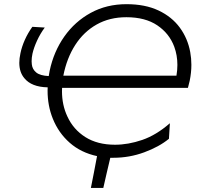

<svg xmlns="http://www.w3.org/2000/svg" viewBox="-20 -746 960 920"><path d="M415.5 154.5 430.5 78.5Q437.5 40 445 2Q368 -14.5 314.2 -61.8Q260.5 -109 233 -177.5Q208 -239.5 208 -311.5Q208 -319.5 208.5 -327.5Q131 -329 96.5 -371.5Q72.5 -400 72.5 -445Q72.5 -466 78 -491Q84.5 -522.5 99 -555Q113.5 -587.5 135 -617.5L194.5 -614Q173 -585 157.5 -551.2Q142 -517.5 135.5 -488.5Q131.5 -469.5 131.5 -452.5Q131.5 -445 132.5 -437.5Q135 -414 153.5 -398.8Q172 -383.5 213.5 -381.5Q215.5 -394.5 218 -407Q237.5 -499 288.2 -571Q339 -643 415 -684.5Q491 -726 586 -726Q675.5 -726 739.5 -695.8Q803.5 -665.5 841.5 -613.8Q879.5 -562 891.5 -496.5Q897 -466.5 897 -435.5Q897 -398 889 -359L880.5 -325H277.5Q277 -317 277 -309Q277 -242.5 303 -187.5Q331.5 -125.5 389.2 -89Q447 -52.5 531 -52.5Q594.5 -52.5 661.5 -75.5Q728.5 -98.5 794 -155.5L789.5 -81Q742.5 -42.5 671.2 -16.2Q600 10 523.5 10H508.5Q500 46 491.5 82.2Q483 118.5 475 154.5ZM585.5 -663.5Q505 -663.5 443 -628.5Q381 -593.5 340.5 -530.5Q300 -467.5 283.5 -383.5H825.5Q830 -410 830 -435Q830 -481 815 -522Q791.5 -585.5 733.8 -624.5Q676 -663.5 585.5 -663.5Z"/></svg>

Font: Heraclito Light
Style: Italic
Weight: 300
Italic angle: -12°
Designer: Kostas Bartsokas (font) & Cristiano Sobral (main changes)
Foundry: Kostas Bartsokas (font) & Cristiano Sobral (main changes)
Version: Version 1.00;July 8, 2020;FontCreator 13.0.0.2655 64-bit